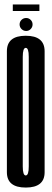

<svg xmlns="http://www.w3.org/2000/svg" viewBox="-20 -840 232 864"><path d="M95.9 4Q11 4 11 -65.1Q11 -134.2 11 -337.4Q11 -539.9 11 -609.5Q11 -679.1 95.9 -679.1Q180.8 -679.1 180.8 -609.2Q180.8 -539.2 180.8 -337.4Q180.8 -134.2 180.8 -65.1Q180.8 4 95.9 4ZM95.9 -50.5Q109.4 -50.5 109.4 -91.2Q109.4 -132 109.4 -337.4Q109.4 -544 109.4 -584.3Q109.4 -624.6 95.9 -624.6Q82.4 -624.6 82.4 -584.3Q82.4 -544 82.4 -337.4Q82.4 -132 82.4 -91.2Q82.4 -50.5 95.9 -50.5ZM97.8 -700.6Q85.8 -700.6 77 -709.2Q68.2 -717.8 68.2 -730.1Q68.2 -742.2 76.8 -750.6Q85.4 -759 97.8 -759Q109.4 -759 118 -750.6Q126.6 -742.2 126.6 -730.1Q126.6 -718.1 118.2 -709.4Q109.8 -700.6 97.8 -700.6ZM37.6 -790.5V-820H157.3V-790.5Z"/></svg>

Font: Anybody UltraCondensed Thin
Style: Regular
Weight: 100
Width: 1
Designer: Tyler Finck
Foundry: Etcetera Type Company
Version: Version 1.110